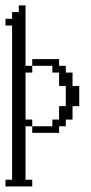

<svg xmlns="http://www.w3.org/2000/svg" viewBox="-20 -483 332 698"><path d="M97.2 0V-23.9H170.4V-48.3H194.8V-97.2H219.2V-170.4H194.8V-219.2H170.4V-243.7H97.2V-268.1H194.8V-243.7H219.2V-219.2H243.7V-170.4H268.1V-97.2H243.7V-48.3H219.2V-23.9H194.8V0ZM0 194.8V170.4H23.9V-390.1H0V-414.6H23.9V-439H48.3V-463.4H72.8V-243.7H97.2V-219.2H72.8V-48.3H97.2V-23.9H72.8V170.4H97.2V194.8Z"/></svg>

Font: FS Mondwest Regular
Style: Regular
Weight: 400
Designer: NZWStudios2024
Foundry: https://fontstruct.com
Version: Version 1.0